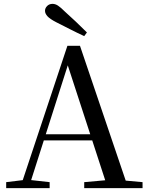

<svg xmlns="http://www.w3.org/2000/svg" viewBox="-20 -974 766 994"><path d="M430 -806 416 -787Q379 -804 343 -822.5Q307 -841 271 -859Q238 -876 225.5 -890Q213 -904 213 -918Q213 -932 224 -943Q235 -954 252 -954Q266 -954 280 -945Q294 -936 317 -913Q344 -889 373 -861.5Q402 -834 430 -806ZM12 0V-31L111 -43H129L237 -31V0ZM84 0 329 -737H394L644 0H538L320 -669H341L337 -655L128 0ZM193 -247 197 -279H505L510 -247ZM416 0V-31L550 -43H586L718 -31V0Z"/></svg>

Font: Noto Serif SC ExtraLight Medium
Style: Regular
Weight: 500
Version: Version 2.002-H1;hotconv 1.1.0;makeotfexe 2.6.0